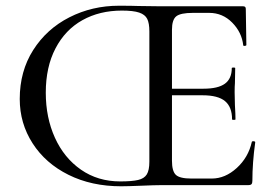

<svg xmlns="http://www.w3.org/2000/svg" viewBox="-20 -647 960 671"><path d="M49 -301Q49 -398 96 -472Q143 -546 222.5 -586.5Q302 -627 396 -627Q440 -627 465 -626L544 -625H830Q839 -625 839 -616L841 -490Q841 -487 835.5 -486.5Q830 -486 830 -489Q825 -534 791.5 -568Q758 -602 711 -602H654Q611 -602 596 -590Q581 -578 581 -543V-85Q581 -49 594.5 -36Q608 -23 649 -23H720Q767 -23 807.5 -60Q848 -97 860 -151Q861 -154 866.5 -153.5Q872 -153 872 -150Q862 -78 862 -15Q862 -7 859 -3.5Q856 0 847 0H543Q521 0 475 2Q427 4 403 4Q300 4 219.5 -36Q139 -76 94 -146Q49 -216 49 -301ZM688 -314H543V-337H691Q742 -337 766 -354.5Q790 -372 790 -409Q790 -411 796 -411Q802 -411 802 -409L801 -356Q800 -346 800 -325L801 -280Q803 -248 803 -230Q803 -228 797 -228Q791 -228 791 -230Q791 -273 766.5 -293.5Q742 -314 688 -314ZM502 -82V-537Q502 -566 494.5 -581Q487 -596 466.5 -603Q446 -610 406 -610Q328 -610 268 -576.5Q208 -543 174 -478Q140 -413 140 -323Q140 -236 172 -165.5Q204 -95 263 -54Q322 -13 400 -13Q441 -13 462.5 -18Q484 -23 493 -37.5Q502 -52 502 -82Z"/></svg>

Font: Cormorant Infant Medium
Style: Regular
Weight: 500
Designer: Christian Thalmann (Catharsis Fonts)
Foundry: Catharsis Fonts
Version: Version 4.000